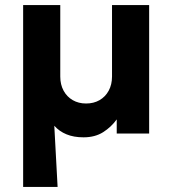

<svg xmlns="http://www.w3.org/2000/svg" viewBox="-20 -525 678 755"><path d="M71 210V-505H217V-224Q217 -192.5 230 -168.5Q243 -144.5 266 -131.2Q289 -118 318.5 -118Q348.5 -118 371.5 -131.2Q394.5 -144.5 407.5 -168.5Q420.5 -192.5 420.5 -224V-505H566.5V0H439V-55.5Q417.5 -25.5 385.5 -5.2Q353.5 15 308.5 15Q270 15 241.5 3.2Q213 -8.5 193.5 -30.5L206.5 210Z"/></svg>

Font: Geologica Cursive SemiBold
Style: Regular
Weight: 600
Designer: Sindre Bremnes, Frode Helland
Foundry: Monokrom Skriftforlag AS
Version: Version 1.010;gftools[0.9.28]